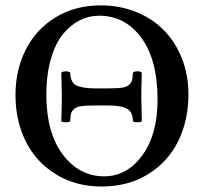

<svg xmlns="http://www.w3.org/2000/svg" viewBox="-20 -678 751 708"><path d="M150.9 -328.1Q150.9 -189 211.4 -108.4Q272 -27.8 363.8 -27.8Q448.2 -27.8 504.6 -105Q561 -182.1 561 -310.1Q561 -457.5 501.2 -538.8Q441.4 -620.1 345.2 -620.1Q308.1 -620.1 274.4 -603.3Q240.7 -586.4 212.6 -552.7Q184.6 -519 167.7 -460.9Q150.9 -402.8 150.9 -328.1ZM206.1 -231Q208 -290.5 208 -317.9Q208 -339.8 206.1 -410.2Q210.9 -415 223.1 -415Q233.9 -415 238.8 -410.2Q239.7 -397.5 241.2 -390.6Q242.7 -383.8 247.8 -375.2Q252.9 -366.7 262.2 -362.5Q271.5 -358.4 288.3 -355.2Q305.2 -352.1 330.1 -352.1H378.9Q411.1 -352.1 429 -354.5Q446.8 -356.9 455.8 -365Q464.8 -373 467 -382.1Q469.2 -391.1 470.2 -410.2Q475.1 -415 486.8 -415Q498 -415 502.9 -410.2Q501 -350.6 501 -323.2Q501 -301.3 502.9 -231Q499 -227.1 486.8 -227.1Q474.1 -227.1 470.2 -231Q469.7 -265.1 448.2 -277.1Q426.8 -289.1 378.9 -289.1H330.1Q297.9 -289.1 280 -286.6Q262.2 -284.2 253.2 -276.1Q244.1 -268.1 241.9 -259Q239.7 -250 238.8 -231Q234.9 -227.1 223.1 -227.1Q210 -227.1 206.1 -231ZM37.1 -327.1Q37.1 -419.9 75 -494.9Q112.8 -569.8 184.8 -614Q256.8 -658.2 351.1 -658.2Q421.9 -658.2 482.2 -633.8Q542.5 -609.4 584.7 -566.2Q627 -522.9 650.9 -462.2Q674.8 -401.4 674.8 -330.1Q674.8 -233.9 637 -157.2Q599.1 -80.6 525.6 -35.4Q452.1 9.8 355 9.8Q259.3 9.8 186.3 -35.2Q113.3 -80.1 75.2 -156.2Q37.1 -232.4 37.1 -327.1Z"/></svg>

Font: Common Serif Medium
Style: Regular
Weight: 500
Designer: Philipp H. Poll, Khaled Hosny
Foundry: Stefan Peev, Context Ltd.
Version: Version 1.026